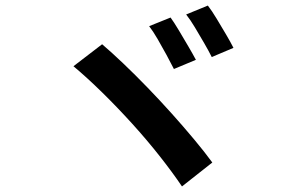

<svg xmlns="http://www.w3.org/2000/svg" viewBox="-20 -752 1040 690"><path d="M593 -689Q606 -671 623 -642.5Q640 -614 657 -585Q674 -556 684 -537L605 -504Q594 -526 578.5 -554.5Q563 -583 546.5 -611.5Q530 -640 516 -658ZM727 -732Q741 -714 758.5 -685Q776 -656 792.5 -628Q809 -600 819 -580L741 -547Q730 -569 713.5 -597.5Q697 -626 680.5 -653.5Q664 -681 649 -700ZM347 -593Q381 -564 423 -524Q465 -484 510 -437.5Q555 -391 598 -343Q641 -295 678.5 -250Q716 -205 743 -168L634 -82Q601 -131 555 -189.5Q509 -248 455.5 -307Q402 -366 347.5 -419.5Q293 -473 244 -514Z"/></svg>

Font: Noto Sans HK SemiBold
Style: Regular
Weight: 600
Version: Version 2.004-H2;hotconv 1.0.118;makeotfexe 2.5.65603